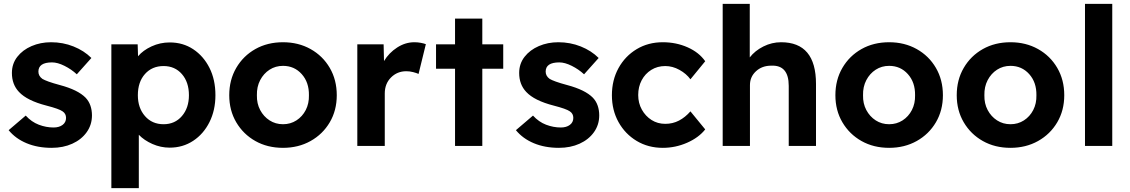

<svg xmlns="http://www.w3.org/2000/svg" viewBox="-20 -760 5885 1000"><path d="M249 10Q176 10 118.5 -14Q61 -38 25 -82L114 -158Q144 -125 182 -110.5Q220 -96 259 -96Q288 -96 306 -109.5Q324 -123 324 -146Q324 -168 306 -180Q288 -193 222 -210Q121 -236 79 -281Q42 -320 42 -380Q42 -428 70 -464Q98 -500 144.5 -520Q191 -540 246 -540Q308 -540 363 -518Q418 -496 456 -458L380 -373Q352 -399 316 -417Q280 -435 251 -435Q180 -435 180 -387Q180 -364 201 -349Q211 -343 233 -335Q255 -327 292 -317Q386 -292 426 -251Q443 -233 451 -209.5Q459 -186 459 -159Q459 -110 431.5 -71.5Q404 -33 356.5 -11.5Q309 10 249 10Z M560 220V-529H697L699 -467Q725 -498 769.5 -518.5Q814 -539 864 -539Q933 -539 986.5 -503.5Q1040 -468 1071 -406.5Q1102 -345 1102 -264Q1102 -186 1071 -124Q1040 -62 986 -26.5Q932 9 864 9Q817 9 774 -10Q731 -29 703 -58V220ZM832 -113Q891 -113 927.5 -155.5Q964 -198 964 -264Q964 -332 927.5 -374Q891 -416 832 -416Q772 -416 735 -374.5Q698 -333 698 -264Q698 -198 735 -155.5Q772 -113 832 -113Z M1454 10Q1373 10 1310 -25.5Q1247 -61 1210.5 -123Q1174 -185 1174 -264Q1174 -344 1210.5 -406.5Q1247 -469 1310 -504.5Q1373 -540 1454 -540Q1534 -540 1597.5 -504.5Q1661 -469 1697.5 -406.5Q1734 -344 1734 -264Q1734 -185 1697.5 -123Q1661 -61 1597.5 -25.5Q1534 10 1454 10ZM1454 -113Q1493 -113 1524 -133Q1555 -153 1572.5 -187Q1590 -221 1589 -264Q1590 -331 1551.5 -374Q1513 -417 1454 -417Q1415 -417 1384 -397Q1353 -377 1335 -342.5Q1317 -308 1318 -264Q1317 -221 1335 -187Q1353 -153 1384 -133Q1415 -113 1454 -113Z M1841 0V-529H1978L1980 -442Q2006 -485 2048.5 -512.5Q2091 -540 2138 -540Q2156 -540 2171.5 -537Q2187 -534 2198 -530L2160 -375Q2149 -380 2131.5 -384.5Q2114 -389 2096 -389Q2049 -389 2016.5 -356.5Q1984 -324 1984 -273V0Z M2350 0V-402H2251V-529H2350V-663H2492V-529H2601V-402H2492V0Z M2891 10Q2818 10 2760.5 -14Q2703 -38 2667 -82L2756 -158Q2786 -125 2824 -110.5Q2862 -96 2901 -96Q2930 -96 2948 -109.5Q2966 -123 2966 -146Q2966 -168 2948 -180Q2930 -193 2864 -210Q2763 -236 2721 -281Q2684 -320 2684 -380Q2684 -428 2712 -464Q2740 -500 2786.5 -520Q2833 -540 2888 -540Q2950 -540 3005 -518Q3060 -496 3098 -458L3022 -373Q2994 -399 2958 -417Q2922 -435 2893 -435Q2822 -435 2822 -387Q2822 -364 2843 -349Q2853 -343 2875 -335Q2897 -327 2934 -317Q3028 -292 3068 -251Q3085 -233 3093 -209.5Q3101 -186 3101 -159Q3101 -110 3073.5 -71.5Q3046 -33 2998.5 -11.5Q2951 10 2891 10Z M3432 10Q3356 10 3296 -26Q3236 -62 3201.5 -124Q3167 -186 3167 -264Q3167 -343 3201.5 -405.5Q3236 -468 3296 -504Q3356 -540 3432 -540Q3502 -540 3561.5 -513.5Q3621 -487 3653 -441L3576 -347Q3555 -376 3519 -396Q3483 -416 3445 -416Q3404 -416 3372 -396Q3340 -376 3322 -342Q3304 -308 3304 -265Q3304 -223 3323 -189Q3342 -155 3373.5 -135Q3405 -115 3445 -115Q3484 -115 3516.5 -132Q3549 -149 3576 -180L3653 -86Q3619 -43 3558.5 -16.5Q3498 10 3432 10Z M3744 0V-740H3885V-461Q3912 -496 3956 -518Q4000 -540 4048 -540Q4230 -540 4230 -323V0H4088V-313Q4088 -422 3997 -418Q3949 -418 3917.5 -389Q3886 -360 3886 -317V0Z M4611 10Q4530 10 4467 -25.5Q4404 -61 4367.5 -123Q4331 -185 4331 -264Q4331 -344 4367.5 -406.5Q4404 -469 4467 -504.5Q4530 -540 4611 -540Q4691 -540 4754.5 -504.5Q4818 -469 4854.5 -406.5Q4891 -344 4891 -264Q4891 -185 4854.5 -123Q4818 -61 4754.5 -25.5Q4691 10 4611 10ZM4611 -113Q4650 -113 4681 -133Q4712 -153 4729.5 -187Q4747 -221 4746 -264Q4747 -331 4708.5 -374Q4670 -417 4611 -417Q4572 -417 4541 -397Q4510 -377 4492 -342.5Q4474 -308 4475 -264Q4474 -221 4492 -187Q4510 -153 4541 -133Q4572 -113 4611 -113Z M5243 10Q5162 10 5099 -25.5Q5036 -61 4999.5 -123Q4963 -185 4963 -264Q4963 -344 4999.5 -406.5Q5036 -469 5099 -504.5Q5162 -540 5243 -540Q5323 -540 5386.5 -504.5Q5450 -469 5486.5 -406.5Q5523 -344 5523 -264Q5523 -185 5486.5 -123Q5450 -61 5386.5 -25.5Q5323 10 5243 10ZM5243 -113Q5282 -113 5313 -133Q5344 -153 5361.5 -187Q5379 -221 5378 -264Q5379 -331 5340.5 -374Q5302 -417 5243 -417Q5204 -417 5173 -397Q5142 -377 5124 -342.5Q5106 -308 5107 -264Q5106 -221 5124 -187Q5142 -153 5173 -133Q5204 -113 5243 -113Z M5631 0V-740H5773V0Z"/></svg>

Font: Readex Pro SemiBold
Style: Regular
Weight: 600
Designer: Bonnie Shaver-Troup, Thomas Jockin
Foundry: Lexend
Version: Version 1.204; ttfautohint (v1.8.4.7-5d5b)